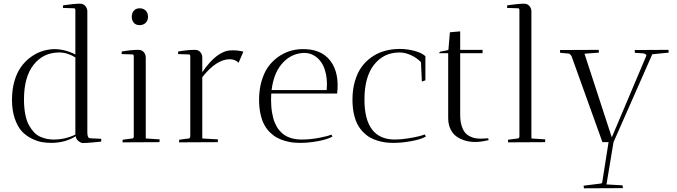

<svg xmlns="http://www.w3.org/2000/svg" viewBox="-20 -770 3666 1040"><path d="M453.1 -709V-51.8Q453.1 -21 469.2 -21L528.8 -18.1L527.8 -2.9Q520.5 -2 482.7 1.5Q444.8 4.9 428.2 4.9Q417.5 3.9 404.8 -6.1Q392.1 -16.1 390.1 -32.2Q333.5 3.9 257.8 3.9Q230.5 3.9 204.8 -0.7Q179.2 -5.4 148.9 -20.8Q118.7 -36.1 96.7 -60.5Q74.7 -85 59.8 -128.7Q44.9 -172.4 44.9 -230Q44.9 -284.7 58.1 -330.3Q71.3 -376 93.3 -406.7Q115.2 -437.5 144.8 -459.5Q174.3 -481.4 205.6 -491.9Q236.8 -502.4 270 -503.9Q329.1 -504.9 388.2 -475.1V-713.9Q388.2 -725.1 381.8 -725.1L320.8 -727.1L321.8 -741.2Q383.3 -750 413.1 -750Q432.1 -750 442.6 -737.1Q453.1 -724.1 453.1 -709ZM271 -14.2Q333.5 -14.2 388.2 -41V-459Q345.2 -485.8 300.8 -485.8Q214.8 -485.8 162.4 -419.7Q109.9 -353.5 109.9 -231Q109.9 -185.5 117.2 -149.4Q124.5 -113.3 137.5 -90.6Q150.4 -67.9 165.8 -52Q181.2 -36.1 200.4 -28.3Q219.7 -20.5 236.3 -17.3Q252.9 -14.2 271 -14.2Z M769.5 -459V-20L844.7 -15.1Q844.7 -14.6 844.2 -7.6Q843.8 -0.5 843.8 0L643.6 1Q643.6 -8.3 644.5 -13.2L696.8 -20Q702.6 -20 704.6 -28.8V-467.8Q702.6 -475.1 698.7 -475.1L638.7 -477.1L639.6 -491.2Q692.4 -500 729.5 -500Q749 -500 759.3 -487.1Q769.5 -474.1 769.5 -459ZM693.8 -679.2Q693.8 -700.2 705.6 -712.6Q717.3 -725.1 735.8 -725.1Q756.8 -725.1 769.3 -712.6Q781.7 -700.2 781.7 -679.2Q781.7 -657.7 768.6 -645.8Q755.4 -633.8 735.8 -633.8Q715.8 -633.8 704.8 -646.7Q693.8 -659.7 693.8 -679.2Z M1075.7 -459V-378.9Q1154.8 -494.6 1230.5 -497.1Q1264.6 -499 1298.3 -490.2L1272.5 -430.2Q1253.4 -449.2 1223.6 -449.2Q1151.9 -448.2 1075.7 -352.1V-20L1160.6 -15.1Q1160.6 -14.6 1160.2 -7.6Q1159.7 -0.5 1159.7 0L949.7 1Q949.7 -8.3 950.7 -13.2L1002.4 -20Q1010.7 -21 1010.7 -34.2V-467.8Q1008.8 -475.1 1004.4 -475.1L944.3 -477.1L945.3 -491.2Q998 -500 1035.6 -500Q1055.2 -500 1065.4 -487.1Q1075.7 -474.1 1075.7 -459Z M1806.2 -263.2H1449.2Q1448.2 -252 1448.2 -230Q1448.2 -190.9 1453.9 -158.7Q1459.5 -126.5 1468.8 -104.5Q1478 -82.5 1491.5 -65.9Q1504.9 -49.3 1519.3 -39.6Q1533.7 -29.8 1551 -23.9Q1568.4 -18.1 1583.7 -16.1Q1599.1 -14.2 1616.2 -14.2Q1660.6 -14.2 1710.2 -23.7Q1759.8 -33.2 1774.4 -41L1781.2 -30.8Q1757.8 -16.1 1705.8 -6.1Q1653.8 3.9 1606.4 3.9Q1585 3.9 1565.2 1.7Q1545.4 -0.5 1522.2 -7.3Q1499 -14.2 1479.7 -24.7Q1460.4 -35.2 1442.1 -53.2Q1423.8 -71.3 1411.1 -95Q1398.4 -118.7 1390.9 -153.1Q1383.3 -187.5 1383.3 -229Q1383.3 -283.7 1396.5 -329.6Q1409.7 -375.5 1431.6 -406.5Q1453.6 -437.5 1483.6 -459.5Q1513.7 -481.4 1546.1 -492.2Q1578.6 -502.9 1613.3 -503.9Q1718.8 -506.8 1769 -441.2Q1819.3 -375.5 1806.2 -263.2ZM1598.1 -480Q1542 -468.8 1501.7 -418Q1461.4 -367.2 1451.2 -282.2H1749.5Q1755.4 -345.2 1738.8 -394Q1722.2 -442.9 1685.1 -466.8Q1647.9 -490.7 1598.1 -480Z M2265.1 -328.1 2260.3 -433.1Q2238.8 -456.1 2206.8 -470.9Q2174.8 -485.8 2144 -485.8Q2058.6 -485.8 2006.3 -419.7Q1954.1 -353.5 1954.1 -231Q1954.1 -14.2 2119.1 -14.2Q2150.9 -14.2 2189.5 -20.3Q2228 -26.4 2252.2 -32.7Q2276.4 -39.1 2280.3 -42L2287.1 -30.8Q2263.7 -16.1 2211.2 -6.1Q2158.7 3.9 2112.3 3.9Q2090.3 3.9 2070.6 1.7Q2050.8 -0.5 2027.6 -7.3Q2004.4 -14.2 1985.4 -24.7Q1966.3 -35.2 1948 -53.5Q1929.7 -71.8 1917 -95.5Q1904.3 -119.1 1896.7 -153.6Q1889.2 -188 1889.2 -230Q1889.2 -284.7 1902.3 -329.8Q1915.5 -375 1937.3 -405.5Q1959 -436 1989 -457.8Q2019 -479.5 2051.3 -490.2Q2083.5 -501 2119.1 -503.9Q2168.5 -507.8 2215.6 -496.8Q2262.7 -485.8 2284.2 -465.8V-335Z M2417 -595.2 2472.7 -600.1V-500H2593.8V-481.9H2472.7V-147.9Q2472.7 -115.7 2479.7 -91.6Q2486.8 -67.4 2497.6 -53.7Q2508.3 -40 2524.2 -32Q2540 -23.9 2554 -21.5Q2567.9 -19 2585 -19Q2594.7 -19 2609.1 -20Q2623.5 -21 2624 -21L2627 -11.2Q2625.5 -11.2 2612.8 -8.1Q2600.1 -4.9 2582.3 -2.7Q2564.5 -0.5 2545.9 -1Q2526.9 -2 2509.8 -5.6Q2492.7 -9.3 2473.4 -18.6Q2454.1 -27.8 2440.2 -41.5Q2426.3 -55.2 2417 -78.1Q2407.7 -101.1 2407.7 -130.9V-481.9H2356.9L2364.7 -490.2L2408.7 -499Z M2858.4 -709V-20L2933.6 -15.1Q2933.6 -14.6 2933.1 -7.6Q2932.6 -0.5 2932.6 0L2731.4 1Q2731.4 -1.5 2731.9 -6.1Q2732.4 -10.7 2732.4 -13.2L2784.7 -20Q2791.5 -21 2793.5 -29.8V-713.9Q2793.5 -725.1 2787.6 -725.1L2726.6 -727.1L2727.5 -741.2Q2789.1 -750 2818.4 -750Q2837.4 -750 2847.9 -737.1Q2858.4 -724.1 2858.4 -709Z M3243.2 0 3076.2 -464.8 3075.2 -465.8Q3073.7 -470.2 3068.8 -474.9Q3064 -479.5 3059.1 -480L3014.2 -483.9Q3013.2 -489.7 3013.2 -499L3223.1 -500Q3223.1 -499 3223.6 -492.2Q3224.1 -485.4 3224.1 -484.9L3146 -479L3293.9 -25.9L3480 -465.8L3481 -467.8Q3482.4 -473.1 3476.3 -476.6Q3470.2 -480 3463.4 -481L3418.9 -483.9Q3418 -489.7 3418 -499L3601.1 -500Q3601.1 -499 3601.6 -492.2Q3602.1 -485.4 3602.1 -484.9L3513.2 -476.1L3303.2 0L3265.1 229L3352.1 233.9Q3352.1 234.4 3353 241.5Q3354 248.5 3354 249L3143.1 250Q3143.1 247.6 3142.1 242.9Q3141.1 238.3 3141.1 235.8L3234.4 224.1Q3236.3 224.1 3237.8 223.1Q3239.3 222.2 3240 221.4Q3240.7 220.7 3241.5 218.8Q3242.2 216.8 3242.2 216.1Q3242.2 215.3 3242.7 212.9Q3243.2 210.4 3243.2 210L3276.4 0Z"/></svg>

Font: Antic Didone
Style: Regular
Weight: 400
Designer: Santiago Orozco
Foundry: Santiago Orozco
Version: Version 2.000